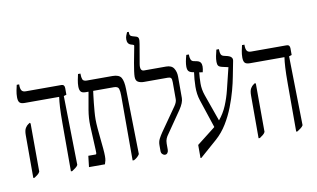

<svg xmlns="http://www.w3.org/2000/svg" viewBox="-90 -1064 2193 1327"><g transform="rotate(-10 1006.5 -400.5)"><path d="M319 7V-331Q319 -399 321.5 -442.5Q324 -486 328 -511V-514H87Q60 -514 50.5 -525Q41 -536 41 -562Q41 -585 45.5 -608Q50 -631 54 -647H71V-641Q71 -616 79 -604Q87 -592 108 -592H357Q380 -592 380 -566V-520L361 -514L370 -29Q364 -18 352 -9.5Q340 -1 328 7ZM55 7V-293Q55 -327 65 -343Q75 -359 85 -365L97 -373L102 -367L103 -29Q97 -17 87 -9.5Q77 -2 64 7Z M447 0 456 -78H507Q513 -78 513.5 -87Q514 -96 513 -111L505 -281Q503 -334 512.5 -390Q522 -446 534 -512V-514H515Q489 -514 480 -526Q471 -538 471 -562Q471 -583 475.5 -606.5Q480 -630 484 -647H501V-644Q501 -620 506.5 -606Q512 -592 537 -592H716Q762 -592 777 -567.5Q792 -543 793 -486L802 -29Q789 -7 762 7H752V-448Q752 -478 746.5 -496Q741 -514 712 -514H567Q566 -506 563 -483.5Q560 -461 557 -431Q554 -401 551.5 -371Q549 -341 549 -317Q549 -290 552 -254Q555 -218 559 -180.5Q563 -143 566 -110Q569 -77 569 -56Q569 -37 566.5 -25.5Q564 -14 559 0Z M980 7Q970 7 961.5 -1.5Q953 -10 953 -24V-65Q953 -89 963 -108.5Q973 -128 988 -150L1102 -313Q1119 -338 1119 -358V-478Q1119 -501 1112.5 -507.5Q1106 -514 1092 -514H923Q900 -514 883 -523Q866 -532 866 -560Q866 -574 869.5 -599.5Q873 -625 878.5 -655.5Q884 -686 889.5 -713.5Q895 -741 898 -758Q900 -766 900.5 -772Q901 -778 893 -780L880 -784Q854 -792 854 -824Q854 -839 859 -851.5Q864 -864 868 -873H880V-868Q880 -853 884.5 -847.5Q889 -842 899 -839L923 -832Q938 -828 941 -816Q944 -804 939 -777L916 -643Q907 -592 938 -592H1092Q1131 -592 1146.5 -567.5Q1162 -543 1162 -509V-359Q1162 -327 1131 -281L1027 -130Q1017 -117 1010.5 -102Q1004 -87 1004 -67V-24Q1004 -11 997.5 -2Q991 7 980 7Z M1217 72V-20L1345 -120Q1347 -122 1348 -123L1282 -322Q1267 -367 1268 -420Q1269 -473 1276 -520L1265 -522Q1246 -526 1238 -536Q1230 -546 1230 -568Q1230 -599 1244 -647H1262V-643Q1262 -625 1267 -612Q1272 -599 1286 -596L1310 -591Q1327 -587 1334 -576.5Q1341 -566 1341 -549Q1341 -532 1335 -509L1311 -513Q1307 -477 1306.5 -435.5Q1306 -394 1321 -351L1388 -162Q1423 -204 1444 -254.5Q1465 -305 1478 -358Q1491 -411 1503 -460L1516 -513L1476 -522Q1453 -527 1447 -536.5Q1441 -546 1441 -563Q1441 -584 1445 -603.5Q1449 -623 1455 -647H1473V-643Q1473 -625 1477.5 -612.5Q1482 -600 1497 -596L1526 -589Q1541 -585 1550 -575Q1559 -565 1555 -548L1546 -502Q1542 -484 1534.5 -443Q1527 -402 1512.5 -348.5Q1498 -295 1475.5 -237Q1453 -179 1420.5 -126Q1388 -73 1344 -34L1223 72Z M1900 7V-331Q1900 -399 1902.5 -442.5Q1905 -486 1909 -511V-514H1668Q1641 -514 1631.5 -525Q1622 -536 1622 -562Q1622 -585 1626.5 -608Q1631 -631 1635 -647H1652V-641Q1652 -616 1660 -604Q1668 -592 1689 -592H1938Q1961 -592 1961 -566V-520L1942 -514L1951 -29Q1945 -18 1933 -9.5Q1921 -1 1909 7ZM1636 7V-293Q1636 -327 1646 -343Q1656 -359 1666 -365L1678 -373L1683 -367L1684 -29Q1678 -17 1668 -9.5Q1658 -2 1645 7Z"/></g></svg>

Font: Noto Serif Hebrew ExtraCondensed
Style: Regular
Weight: 400
Width: 2
Designer: Monotype Design Team
Foundry: Monotype Imaging Inc.
Version: Version 2.004; ttfautohint (v1.8.4.7-5d5b)